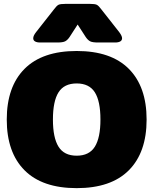

<svg xmlns="http://www.w3.org/2000/svg" viewBox="-20 -959 794 994"><path d="M152 -761Q152 -774 167 -793L259 -910Q273 -929 282.5 -934Q292 -939 320 -939H444Q472 -939 481.5 -934Q491 -929 505 -910L597 -793Q612 -773 612 -761Q612 -750 602.5 -744.5Q593 -739 576 -739H487Q459 -739 447 -745Q435 -751 424 -767L382 -832L340 -767Q329 -751 317 -745Q305 -739 277 -739H188Q171 -739 161.5 -744.5Q152 -750 152 -761ZM15 -340Q15 -510 107 -602.5Q199 -695 377 -695Q555 -695 647 -602.5Q739 -510 739 -340Q739 -170 647 -77.5Q555 15 377 15Q199 15 107 -77.5Q15 -170 15 -340ZM500 -340Q500 -435 471 -481Q442 -527 377 -527Q312 -527 283 -481Q254 -435 254 -340Q254 -246 283 -199.5Q312 -153 377 -153Q442 -153 471 -199.5Q500 -246 500 -340Z"/></svg>

Font: Mitr
Style: Bold
Weight: 700
Designer: Thanarat Vachiruckul
Foundry: Cadson Demak
Version: Version 1.002